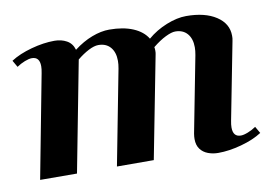

<svg xmlns="http://www.w3.org/2000/svg" viewBox="-63 -614 1028 727"><g transform="rotate(-10 451.5 -250.0)"><path d="M721.8 16Q701 16 682.6 9.1Q664.2 2.2 653.1 -12.7Q642 -27.6 642 -51.2Q642 -55.8 642.4 -60.9Q642.8 -66 643.8 -72L700.4 -364Q703.4 -379.8 703.4 -393.6Q703.4 -426.6 686.8 -445.9Q670.2 -465.2 640.4 -465.2Q626.2 -465.2 602.9 -453.8Q579.6 -442.4 552.6 -420.6Q553.8 -415.6 553.9 -406.8Q554 -398 552.4 -392L476.2 0.4L334.6 0L404.8 -364Q407.8 -379.8 407.8 -393.6Q407.8 -426.6 391.2 -445.9Q374.6 -465.2 344.8 -465.2Q328.8 -465.2 306.9 -453.9Q285 -442.6 262.6 -424.2L181 0L39.4 -0.6L115.2 -398Q118.2 -413 118.2 -424Q118.2 -460 88.2 -460Q77.2 -460 60.7 -453.5Q44.2 -447 29.6 -437L14.6 -463Q47 -484 94.6 -497Q142.2 -510 183.8 -510Q210.4 -510 231 -498.6Q251.6 -487.2 258.8 -462.2Q293.2 -488.6 328.7 -502.1Q364.2 -515.6 395.6 -515.6Q449.2 -515.6 486.8 -499.7Q524.4 -483.8 541.8 -455Q574 -482.6 615.1 -499.1Q656.2 -515.6 691.2 -515.6Q763.4 -515.6 806.7 -487.2Q850 -458.8 850 -412Q850 -407.6 849.7 -402.5Q849.4 -397.4 848 -392L790.4 -96Q787.4 -81 787.4 -70Q787.4 -34 817.4 -34Q828.4 -34 844.9 -40.5Q861.4 -47 876 -57L891 -31Q858.6 -10 811 3Q763.4 16 721.8 16Z"/></g></svg>

Font: Wittgenstein
Style: Italic
Weight: 400
Italic angle: -11°
Designer: Jörg Drees
Foundry: Jörg Drees
Version: Version 1.500